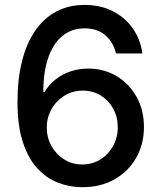

<svg xmlns="http://www.w3.org/2000/svg" viewBox="-20 -758 662 788"><path d="M317.4 10.3Q265.6 10.3 217.8 -8.3Q169.9 -26.9 132.6 -67.9Q95.2 -108.9 73.5 -175.5Q51.8 -242.2 51.8 -338.9Q51.8 -433.1 70.3 -506.8Q88.9 -580.6 124.5 -632.1Q160.2 -683.6 211.2 -710.7Q262.2 -737.8 327.1 -737.8Q392.1 -737.8 442.6 -712.2Q493.2 -686.5 524.7 -641.8Q556.2 -597.2 564.5 -538.6H456.1Q445.3 -584.5 412.6 -613Q379.9 -641.6 327.6 -641.6Q273.4 -641.6 235.4 -609.9Q197.3 -578.1 177.5 -519.5Q157.7 -460.9 157.7 -379.9H162.1Q180.7 -410.2 208 -431.9Q235.4 -453.6 269.8 -465.1Q304.2 -476.6 342.3 -476.6Q406.7 -476.6 458.3 -445.8Q509.8 -415 540.3 -360.8Q570.8 -306.6 570.8 -236.8Q570.8 -166.5 539.1 -110.6Q507.3 -54.7 450.4 -22.2Q393.6 10.3 317.4 10.3ZM317.4 -83Q358.9 -83 391.8 -103.5Q424.8 -124 444.1 -158.7Q463.4 -193.4 463.4 -235.8Q463.4 -277.8 444.6 -312Q425.8 -346.2 393.3 -366.2Q360.8 -386.2 319.3 -386.2Q288.1 -386.2 261.5 -374.3Q234.9 -362.3 214.6 -341.3Q194.3 -320.3 183.1 -293Q171.9 -265.6 171.9 -235.4Q171.9 -193.8 190.9 -159.4Q210 -125 242.9 -104Q275.9 -83 317.4 -83Z"/></svg>

Font: Inter 18pt Medium
Style: Regular
Weight: 500
Designer: Rasmus Andersson
Foundry: rsms
Version: Version 4.001;git-66647c0bb